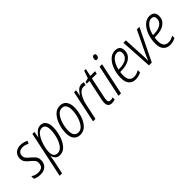

<svg xmlns="http://www.w3.org/2000/svg" viewBox="99 -1749 3004 3004"><g transform="rotate(-45 1601.5 -247.0)"><path d="M119 10Q198 10 241.5 -32Q285 -74 285 -146Q285 -199 259 -229.5Q233 -260 192 -295Q156 -324 138 -347Q120 -370 120 -402Q120 -446 147.5 -470Q175 -494 220 -494Q252 -494 279 -485Q306 -476 326 -464L348 -509Q325 -522 293 -532Q261 -542 220 -542Q151 -542 108 -502.5Q65 -463 65 -398Q65 -349 89 -318Q113 -287 152 -256Q190 -224 209.5 -201Q229 -178 229 -142Q229 -38 117 -38Q82 -38 50.5 -49.5Q19 -61 -2 -75L-3 -20Q16 -9 47 0.5Q78 10 119 10Z M545 -38Q459 -38 459 -146Q459 -210 483 -291.5Q507 -373 549 -433.5Q591 -494 646 -494Q727 -494 727 -375Q727 -304 705.5 -225.5Q684 -147 643.5 -92.5Q603 -38 545 -38ZM316 233H370L415 22Q420 -3 425 -32Q430 -61 434 -86H437Q446 -47 473 -18.5Q500 10 549 10Q625 10 677.5 -52Q730 -114 756.5 -203.5Q783 -293 783 -376Q783 -456 751 -498.5Q719 -541 663 -541Q613 -541 575 -508.5Q537 -476 508 -429H506L522 -532H478Z M1001 10Q1080 10 1132.5 -48.5Q1185 -107 1211.5 -193.5Q1238 -280 1238 -363Q1238 -446 1200 -493.5Q1162 -541 1094 -541Q1014 -541 961 -480.5Q908 -420 881.5 -333Q855 -246 855 -168Q855 -84 893 -37Q931 10 1001 10ZM1006 -38Q910 -38 910 -167Q910 -237 931 -312.5Q952 -388 992.5 -440.5Q1033 -493 1090 -493Q1137 -493 1160 -457.5Q1183 -422 1183 -366Q1183 -290 1161.5 -214.5Q1140 -139 1100.5 -88.5Q1061 -38 1006 -38Z M1288 0H1342L1399 -268Q1416 -348 1459 -418Q1502 -488 1565 -488Q1588 -488 1606 -482L1620 -534Q1602 -541 1574 -541Q1524 -541 1489 -507Q1454 -473 1430 -428H1427L1444 -532H1400Z M1702 10Q1721 10 1738.5 6Q1756 2 1770 -3V-48Q1742 -38 1715 -38Q1669 -38 1671 -87Q1671 -115 1680 -151L1750 -486H1856L1865 -532H1760L1787 -658H1750L1707 -534L1642 -518L1635 -486H1696L1625 -152Q1621 -132 1618.5 -113.5Q1616 -95 1616 -80Q1616 10 1702 10Z M2019 -638Q2039 -638 2050.5 -655Q2062 -672 2062 -695Q2062 -727 2032 -727Q2010 -727 1999 -709Q1988 -691 1988 -671Q1988 -638 2019 -638ZM1852 0H1907L2020 -532H1965Z M2225 10Q2262 10 2293 1Q2324 -8 2349 -21L2350 -70Q2322 -56 2295 -46.5Q2268 -37 2237 -37Q2129 -37 2129 -173Q2129 -214 2135 -245H2150Q2283 -245 2353.5 -296.5Q2424 -348 2424 -433Q2424 -542 2312 -542Q2244 -542 2190 -490Q2136 -438 2105 -353Q2074 -268 2074 -169Q2074 -80 2115.5 -35Q2157 10 2225 10ZM2143 -290Q2163 -382 2209.5 -438.5Q2256 -495 2307 -495Q2371 -495 2371 -429Q2371 -365 2315 -327.5Q2259 -290 2158 -290Z M2526 0H2588L2847 -532H2790L2624 -187Q2611 -158 2596.5 -126.5Q2582 -95 2571 -66H2568Q2568 -91 2567.5 -127.5Q2567 -164 2565 -195L2547 -532H2493Z M2987 10Q3024 10 3055 1Q3086 -8 3111 -21L3112 -70Q3084 -56 3057 -46.5Q3030 -37 2999 -37Q2891 -37 2891 -173Q2891 -214 2897 -245H2912Q3045 -245 3115.5 -296.5Q3186 -348 3186 -433Q3186 -542 3074 -542Q3006 -542 2952 -490Q2898 -438 2867 -353Q2836 -268 2836 -169Q2836 -80 2877.5 -35Q2919 10 2987 10ZM2905 -290Q2925 -382 2971.5 -438.5Q3018 -495 3069 -495Q3133 -495 3133 -429Q3133 -365 3077 -327.5Q3021 -290 2920 -290Z"/></g></svg>

Font: Noto Sans Display SemiCondensed Light
Style: Italic
Weight: 300
Width: 4
Italic angle: -12°
Designer: Monotype Design Team
Foundry: Monotype Imaging Inc.
Version: Version 1.900